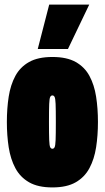

<svg xmlns="http://www.w3.org/2000/svg" viewBox="-20 -809 458 839"><path d="M10 -276Q10 -335 18 -386.5Q26 -438 47 -477Q68 -516 107 -538Q146 -560 209 -560Q272 -560 311 -538Q350 -516 371 -477Q392 -438 400 -386.5Q408 -335 408 -276Q408 -217 400 -165.5Q392 -114 371 -74.5Q350 -35 311 -12.5Q272 10 209 10Q146 10 107 -12.5Q68 -35 47 -74.5Q26 -114 18 -165.5Q10 -217 10 -276ZM194 -276Q194 -222 195 -197Q196 -172 199.5 -165.5Q203 -159 209 -159Q215 -159 218.5 -165.5Q222 -172 223 -197Q224 -222 224 -276Q224 -331 223 -355Q222 -379 218.5 -385.5Q215 -392 209 -392Q203 -392 199.5 -385.5Q196 -379 195 -355Q194 -331 194 -276ZM145 -595 195 -789H370L277 -595Z"/></svg>

Font: Georama ExtraCondensed Black
Style: Regular
Weight: 900
Width: 2
Designer: Jean-Baptiste Levee
Foundry: Production Type
Version: Version 1.000